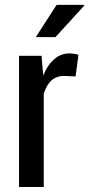

<svg xmlns="http://www.w3.org/2000/svg" viewBox="-20 -753 359 773"><path d="M284.2 -445.3Q272.5 -445.3 238.3 -447.3Q207 -447.3 186.5 -428.7Q167 -410.2 156.2 -376Q156.2 -251 156.2 0Q130.9 0 56.6 0Q56.6 -20.5 56.6 -51.8Q56.6 -145.5 56.6 -331.1Q56.6 -379.9 56.6 -528.3Q79.1 -528.3 147.5 -528.3Q148.4 -508.8 154.3 -449.2Q170.9 -491.2 198.2 -514.6Q224.6 -538.1 259.8 -538.1Q269.5 -538.1 279.3 -536.1Q290 -535.2 295.9 -532.2Q292 -502.9 284.2 -445.3ZM208 -733.4Q235.4 -733.4 318.4 -733.4Q318.4 -732.4 319.3 -730.5Q290 -699.2 203.1 -603.5Q183.6 -603.5 124 -603.5Q145.5 -635.7 208 -733.4Z"/></svg>

Font: Noto Sans Hebrew DECATHLON 
Style: Regular
Weight: 400
Designer: Monotype Design team
Version: Version 1.03 uh